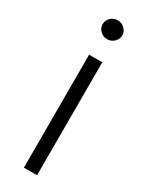

<svg xmlns="http://www.w3.org/2000/svg" viewBox="-194 -766 621 803"><g transform="rotate(30 116.0 -365.0)"><path d="M84.2 0V-545.5H147.7V0ZM150 -652.7Q136 -639.2 116.5 -639.2Q96.9 -639.2 83.1 -652.5Q69.2 -665.8 69.2 -684.7Q69.2 -703.5 83.1 -716.8Q96.9 -730.1 116.5 -730.1Q136 -730.1 150 -716.6Q164.1 -703.1 164.1 -684.7Q164.1 -666.2 150 -652.7Z"/></g></svg>

Font: Inter Light BETA
Style: Regular
Weight: 300
Designer: Rasmus Andersson
Foundry: rsms
Version: Version 3.011;git-f93a4a705